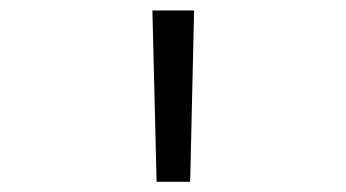

<svg xmlns="http://www.w3.org/2000/svg" viewBox="-20 -750 660 366"><path d="M342.5 -403.5 350 -730H270.5L278.5 -403.5Z"/></svg>

Font: Monaspace Krypton Light
Style: Regular
Weight: 300
Designer: Riley Cran & the Lettermatic Team
Foundry: Lettermatic
Version: Version 1.101 (Monaspace Krypton)